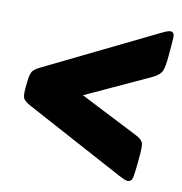

<svg xmlns="http://www.w3.org/2000/svg" viewBox="-62 -546 572 604"><g transform="rotate(10 224.0 -244.5)"><path d="M435 -488Q448 -488 447.5 -472Q447 -456 444 -424L443 -412Q440 -376 434 -362Q428 -348 405 -337L199 -242L385 -147Q405 -137 408 -125Q411 -113 407 -76L406 -64Q403 -32 400 -16.5Q397 -1 384 -1Q379 -1 372.5 -4Q366 -7 356 -12L40 -182Q21 -193 18 -202Q15 -211 17 -234L19 -253Q21 -273 26 -284Q31 -295 53 -305L405 -477Q427 -488 435 -488Z"/></g></svg>

Font: Asap Condensed Condensed Black
Style: Italic
Weight: 900
Width: 3
Italic angle: -6°
Designer: Pablo Cosgaya
Foundry: Omnibus-Type
Version: Version 3.001; ttfautohint (v1.8.4.7-5d5b)